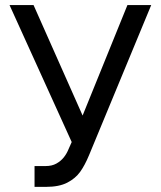

<svg xmlns="http://www.w3.org/2000/svg" viewBox="-20 -727 633 757"><path d="M116.2 -72.3H160.2Q184.6 -72.3 202.1 -82Q219.7 -91.8 231.4 -106.4Q243.2 -121.1 251 -140.6L262.7 -167L17.6 -707H112.3L305.7 -271.5L482.4 -707H576.2L331.1 -115.2Q314.5 -75.2 295.9 -49.3Q277.3 -23.4 245.1 -6.8Q212.9 9.8 161.1 9.8H116.2Z"/></svg>

Font: Pretendard JP Variable
Style: Regular
Weight: 400
Designer: Base glyphs from Inter by Rasmus Andersson; Hangul glyphs from Noto Sans CJK(Source Han Sans) by Jang Soo-young and Kang
Foundry: Kil Hyung-jin
Version: Version 1.307;Glyphs 3.2 (3192)